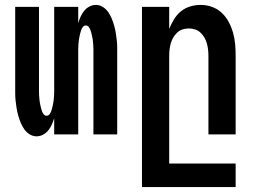

<svg xmlns="http://www.w3.org/2000/svg" viewBox="-20 -548 1040 783"><path d="M129 8Q114 8 100.5 -0.5Q87 -9 78.5 -21.5Q70 -34 64 -48.5Q58 -63 54 -78Q50 -93 47.5 -108Q45 -123 43.5 -138.5Q42 -154 42 -169.5Q42 -185 42 -200V-520H139V-200Q139 -193 139 -186.5Q139 -180 139 -173Q139 -166 139.5 -159.5Q140 -153 140.5 -146Q141 -139 142 -132.5Q143 -126 144.5 -119.5Q146 -113 147.5 -106.5Q149 -100 151.5 -93.5Q154 -87 158.5 -81.5Q163 -76 170 -76Q177 -76 181.5 -81.5Q186 -87 188.5 -93.5Q191 -100 192.5 -106.5Q194 -113 195.5 -119.5Q197 -126 198 -132.5Q199 -139 199.5 -146Q200 -153 200.5 -159.5Q201 -166 201 -173Q201 -180 201 -186.5Q201 -193 201 -200V-520H299V-454Q303 -467 308.5 -479.5Q314 -492 322.5 -503Q331 -514 344 -521Q357 -528 371 -528Q386 -528 399.5 -519.5Q413 -511 421.5 -498.5Q430 -486 436 -471.5Q442 -457 446 -442Q450 -427 452.5 -412Q455 -397 456.5 -381.5Q458 -366 458 -350.5Q458 -335 458 -320V0H361V-320Q361 -327 361 -333.5Q361 -340 361 -347Q361 -354 360.5 -360.5Q360 -367 359.5 -374Q359 -381 358 -387.5Q357 -394 355.5 -400.5Q354 -407 352.5 -413.5Q351 -420 348.5 -426.5Q346 -433 341.5 -438.5Q337 -444 330 -444Q323 -444 318.5 -438.5Q314 -433 311.5 -426.5Q309 -420 307.5 -413.5Q306 -407 304.5 -400.5Q303 -394 302 -387.5Q301 -381 300.5 -374Q300 -367 299.5 -360.5Q299 -354 299 -347Q299 -340 299 -333.5Q299 -327 299 -320V0H201V-66Q197 -53 191.5 -40.5Q186 -28 177.5 -17Q169 -6 156 1Q143 8 129 8Z M559 215V-520H670V-430Q678 -450 689.5 -469Q701 -488 717.5 -501.5Q734 -515 755 -521.5Q776 -528 798 -528Q822 -528 844.5 -520Q867 -512 884.5 -495.5Q902 -479 913 -458Q924 -437 930.5 -414Q937 -391 939 -367.5Q941 -344 941 -320V0H830V-320Q830 -333 828.5 -346Q827 -359 823.5 -371.5Q820 -384 813.5 -395Q807 -406 797.5 -415Q788 -424 775.5 -428Q763 -432 750 -432Q737 -432 724.5 -428Q712 -424 702.5 -415Q693 -406 686.5 -395Q680 -384 676.5 -371.5Q673 -359 671.5 -346Q670 -333 670 -320V119H941V215Z"/></svg>

Font: Moesevka
Style: Bold
Weight: 700
Monospace: yes
Designer: Belleve Invis
Foundry: Belleve Invis
Version: Version 32.5.0; ttfautohint (v1.8.4)